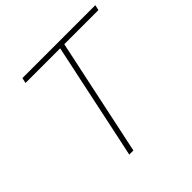

<svg xmlns="http://www.w3.org/2000/svg" viewBox="-178 -885 1056 1056"><g transform="rotate(-45 350.5 -356.5)"><path d="M252 0Q265 -60 276.8 -116.5Q288.5 -173 302.5 -238L352 -472Q364.5 -529.5 375 -579.8Q385.5 -630 396.5 -682H127L134 -713H701L694 -682H428.5Q417.5 -630 407 -579.8Q396.5 -529.5 384 -472L334.5 -238Q320.5 -173 308.8 -116.5Q297 -60 284 0Z"/></g></svg>

Font: Commissioner Thin
Style: Italic
Weight: 100
Italic angle: -12°
Designer: Kostas Bartsokas
Foundry: Kostas Bartsokas
Version: Version 1.000; ttfautohint (v1.8.3)